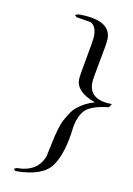

<svg xmlns="http://www.w3.org/2000/svg" viewBox="-71 -508 461 667"><g transform="rotate(10 160.0 -174.0)"><path d="M32 113Q28 113 24 106L33 102Q106 102 128 44Q131 32 137.5 -0.5Q144 -33 150.5 -54.5Q157 -76 162.5 -86.5Q168 -97 178 -113Q188 -129 199 -138Q227 -161 261 -170Q193 -194 193 -238Q193 -252 205.5 -317.5Q218 -383 218 -398Q218 -432 197 -442L147 -450L140 -457Q149 -461 154 -461Q266 -461 266 -395Q266 -380 253 -314.5Q240 -249 240 -234Q240 -175 320 -174L312 -162Q255 -155 233 -137Q211 -119 202 -74Q191 24 158 68.5Q125 113 32 113Z"/></g></svg>

Font: Qwigley
Style: Regular
Weight: 400
Designer: Robert E. Leuschke
Foundry: Robert E. Leuschke
Version: Version 1.003